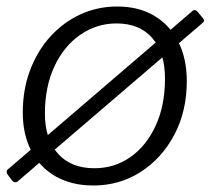

<svg xmlns="http://www.w3.org/2000/svg" viewBox="-34 -560 647 590"><path d="M22 -4Q17 1 11.5 0Q6 -1 2 -7L-8 -20Q-13 -26 -13.5 -31.5Q-14 -37 -7 -42L556 -525Q562 -530 566 -529Q570 -528 574 -523L588 -506Q592 -502 593 -498Q594 -494 589 -490ZM253 10Q186 10 137 -18Q88 -46 62 -96.5Q36 -147 36 -214Q36 -285 58.5 -344.5Q81 -404 121 -448Q161 -492 213.5 -516Q266 -540 326 -540Q393 -540 441 -511Q489 -482 514.5 -430.5Q540 -379 540 -311Q540 -218 501.5 -145.5Q463 -73 398 -31.5Q333 10 253 10ZM256 -43Q318 -43 367 -77.5Q416 -112 444.5 -174Q473 -236 473 -319Q473 -398 434 -443Q395 -488 324 -488Q263 -488 212.5 -453Q162 -418 133 -355.5Q104 -293 104 -211Q104 -133 144 -88Q184 -43 256 -43Z"/></svg>

Font: Libre Franklin Light
Style: Italic
Weight: 300
Italic angle: -8°
Designer: Pablo Impallari, Rodrigo Fuenzalida, Nhung Nguyen
Foundry: Impallari Type
Version: Version 3.000